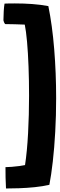

<svg xmlns="http://www.w3.org/2000/svg" viewBox="-23 -853 352 1120"><path d="M304.5 -280Q304.5 -178.5 299.2 -84.2Q294 10 285 89.2Q276 168.5 265 225Q226.5 234 180 238.8Q133.5 243.5 89 245Q44.5 246.5 12 246.5Q10.5 220 9.5 182.5Q8.5 145 9 122Q22.5 122 45.5 120.2Q68.5 118.5 90.5 115.5Q112.5 112.5 123 110Q135 32 140.8 -76Q146.5 -184 146.5 -294.5Q146.5 -382 143.5 -463.5Q140.5 -545 134.8 -609.2Q129 -673.5 121.5 -709.5Q94.5 -711 63.5 -711.5Q32.5 -712 6.5 -712.5Q-1 -723 -3 -734.5Q-3 -760 -1.2 -787.8Q0.5 -815.5 3.5 -832Q14 -832.5 31.5 -832.8Q49 -833 64 -833Q116 -833 164.5 -829.5Q213 -826 259 -817.5Q282 -705 293.2 -566Q304.5 -427 304.5 -280Z"/></svg>

Font: Grandstander
Style: Bold
Weight: 700
Designer: Tyler Finck
Foundry: Etcetera Type Co
Version: Version 1.200; ttfautohint (v1.8.3)